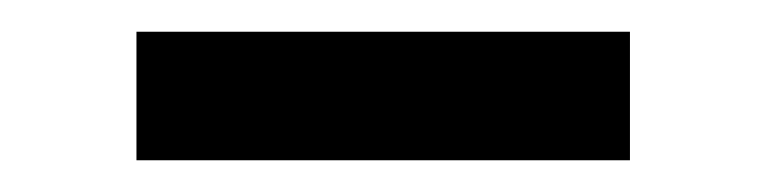

<svg xmlns="http://www.w3.org/2000/svg" viewBox="-20 -326 483 121"><path d="M66 -225V-306H377V-225Z"/></svg>

Font: Montagu Slab 120pt Medium
Style: Regular
Weight: 500
Designer: Florian Karsten
Foundry: Florian Karsten
Version: Version 1.000